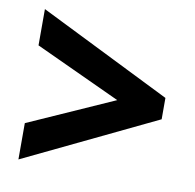

<svg xmlns="http://www.w3.org/2000/svg" viewBox="-62 -669 629 620"><g transform="rotate(10 252.5 -359.5)"><path d="M37 -232 318 -357 37 -487V-606L470 -391V-321L37 -113Z"/></g></svg>

Font: Noto Sans Lao Condensed
Style: Bold
Weight: 700
Width: 3
Designer: Monotype Design Team
Foundry: Monotype Imaging Inc.
Version: Version 2.003; ttfautohint (v1.8.4.7-5d5b)